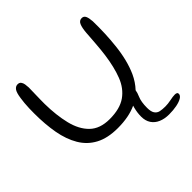

<svg xmlns="http://www.w3.org/2000/svg" viewBox="-159 -601 903 903"><g transform="rotate(-45 292.5 -150.0)"><path d="M258 30Q191 30 146.5 6.2Q102 -17.5 76 -61.5Q50 -105.5 39.2 -165.2Q28.5 -225 28.5 -297Q28.5 -313.5 29 -330.8Q29.5 -348 31 -364.2Q32.5 -380.5 34.5 -393Q39 -425.5 48 -437.5Q57 -449.5 70 -449.5Q81.5 -449.5 87.2 -442.2Q93 -435 94.8 -424Q96.5 -413 97 -401.5Q97 -392.5 96.5 -379Q96 -365.5 95.8 -350.2Q95.5 -335 95.2 -320.2Q95 -305.5 95 -294Q96 -217.5 110.8 -157Q125.5 -96.5 161.2 -61.8Q197 -27 261 -27Q329.5 -27 369.2 -55Q409 -83 428.8 -134Q448.5 -185 458 -254.5Q460 -270 461.8 -286.8Q463.5 -303.5 464.8 -320.8Q466 -338 467.5 -356Q469 -374 470 -391.5Q472.5 -423.5 479.8 -440Q487 -456.5 503.5 -456.5Q517 -456.5 522.8 -444.2Q528.5 -432 530 -408.5Q530.5 -388 530.2 -368Q530 -348 529.2 -328.2Q528.5 -308.5 527 -289.5Q525.5 -270.5 523.5 -252Q514.5 -165 486 -101.5Q469 -64.5 443 -37Q441 -22.5 433 -4.5Q422.5 19.5 422.5 59.5Q422.5 85 430.8 97.2Q439 109.5 453.5 112.8Q468 116 488 116Q505.5 116 525.8 111.8Q546 107.5 559 107.5Q566 107.5 570.5 110Q575 112.5 575 118.5Q575 129.5 561.5 137.8Q548 146 525.2 150.5Q502.5 155 474 155Q444.5 155 421.8 145.2Q399 135.5 386.2 116.2Q373.5 97 373.5 69Q373.5 43.5 380.5 16.5Q382 11 383.5 6Q332.5 30 258 30Z"/></g></svg>

Font: Gluten Thin ExtraLight
Style: Regular
Weight: 250
Version: Version 1.300